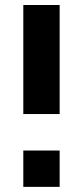

<svg xmlns="http://www.w3.org/2000/svg" viewBox="-20 -728 323 748"><path d="M70.8 0V-141.6H212.4V0ZM70.8 -708.5H212.4V-283.7H70.8Z"/></svg>

Font: Blazma
Style: Regular
Weight: 400
Designer: GGBotNet
Version: 1.00